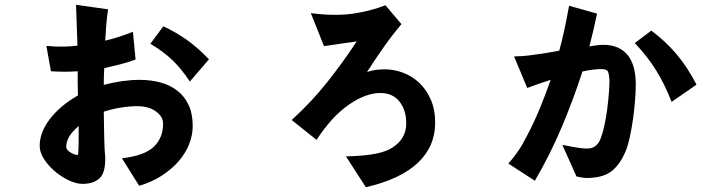

<svg xmlns="http://www.w3.org/2000/svg" viewBox="-20 -696 3040 803"><path d="M309 -169Q281 -145 269 -124Q257 -103 257 -81Q257 -75 262 -69Q267 -63 274.5 -58.5Q282 -54 290 -51Q298 -48 303 -48Q307 -48 307 -51Q309 -79 309 -106.5Q309 -134 309 -169ZM786 -169Q786 -131 771 -93Q756 -55 727 -21.5Q698 12 656 39Q614 66 562 81L490 -34Q585 -45 623.5 -82.5Q662 -120 662 -178Q662 -197 652 -210.5Q642 -224 627 -233.5Q612 -243 593.5 -247.5Q575 -252 558 -252Q487 -252 414 -229Q415 -163 416 -115.5Q417 -68 420 -40Q422 25 397 49Q372 73 325 73Q299 73 267.5 58Q236 43 209 20Q182 -3 164 -31Q146 -59 146 -86Q146 -142 188 -197.5Q230 -253 306 -297Q305 -322 305 -346Q305 -370 305 -398Q277 -396 251 -396Q225 -396 193 -398L174 -504Q219 -500 247.5 -501Q276 -502 304 -505Q302 -549 301 -587.5Q300 -626 298 -676L432 -657Q426 -615 424 -586Q422 -557 420 -526Q446 -532 473 -540.5Q500 -549 536 -563L547 -447Q509 -433 479 -426Q449 -419 416 -411Q415 -393 414.5 -376.5Q414 -360 414 -341Q494 -362 564 -362Q611 -362 651.5 -351Q692 -340 722 -316.5Q752 -293 769 -256.5Q786 -220 786 -169ZM774 -355Q739 -408 701 -444.5Q663 -481 609 -513L663 -586Q717 -561 762.5 -528.5Q808 -496 854 -448Z M1800 -183Q1800 -83 1727 -14.5Q1654 54 1510 87L1427 -42Q1470 -43 1500.5 -46Q1531 -49 1553 -53.5Q1575 -58 1591 -64Q1607 -70 1620 -78Q1679 -115 1679 -180Q1679 -236 1650.5 -271.5Q1622 -307 1571 -307Q1509 -307 1438 -257.5Q1367 -208 1304 -111L1200 -194Q1285 -272 1349.5 -353.5Q1414 -435 1472 -523L1335 -503L1280 -641Q1383 -628 1457 -639Q1531 -650 1592 -674L1659 -595Q1621 -550 1586 -500.5Q1551 -451 1515 -395Q1541 -403 1559 -404.5Q1577 -406 1590 -406Q1628 -406 1665.5 -392Q1703 -378 1733 -350Q1763 -322 1781.5 -280Q1800 -238 1800 -183Z M2639 -342Q2639 -315 2636 -276.5Q2633 -238 2627.5 -198.5Q2622 -159 2614 -122.5Q2606 -86 2596 -62Q2575 -12 2542 16.5Q2509 45 2448 48Q2440 49 2426.5 48Q2413 47 2391 42L2332 -90Q2386 -79 2408.5 -76.5Q2431 -74 2441 -75Q2460 -76 2473 -87.5Q2486 -99 2493 -119Q2501 -140 2508 -172.5Q2515 -205 2519.5 -239.5Q2524 -274 2526.5 -306.5Q2529 -339 2529 -360Q2528 -382 2523.5 -394.5Q2519 -407 2496 -407Q2480 -407 2461.5 -405Q2443 -403 2416 -397Q2377 -277 2329 -163.5Q2281 -50 2217 60L2106 -12Q2121 -29 2131 -42Q2141 -55 2150 -68.5Q2159 -82 2166.5 -95.5Q2174 -109 2183 -126Q2213 -183 2236 -238.5Q2259 -294 2283 -362Q2258 -354 2236 -346.5Q2214 -339 2185 -328L2130 -460Q2171 -461 2191.5 -464Q2212 -467 2227 -469Q2246 -471 2268 -475Q2290 -479 2319 -484Q2331 -528 2340.5 -572Q2350 -616 2360 -672L2477 -639Q2468 -597 2461 -566.5Q2454 -536 2445 -502Q2462 -505 2471.5 -506Q2481 -507 2488 -508Q2561 -513 2600 -471.5Q2639 -430 2639 -342ZM2789 -270Q2773 -310 2757 -342.5Q2741 -375 2723 -403.5Q2705 -432 2684 -459Q2663 -486 2635 -516L2704 -568Q2762 -525 2808.5 -470.5Q2855 -416 2893 -342Z"/></svg>

Font: NanumGothicCoding
Style: Bold
Weight: 700
Monospace: yes
Designer: Kwon Bruce; Nicolas Noh; Sung-woo Choi; Go-un Cha; Soo-hyun Park;
Foundry: NHN Corporation
Version: Version 2.000;PS 1;hotconv 1.0.49;makeotf.lib2.0.14853